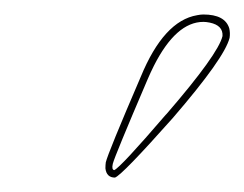

<svg xmlns="http://www.w3.org/2000/svg" viewBox="-20 -582 337 265"><path d="M260.7 -562Q290.5 -562 296.4 -543Q297.9 -536.6 296.9 -529.8Q290 -502 218.3 -418.9Q148.4 -340.3 138.7 -336.9Q127 -336.9 125.5 -349.6Q125.5 -354 126 -357.9Q128.9 -370.6 174.3 -476.1Q206.1 -553.2 252 -561Q256.8 -562 260.7 -562ZM260.7 -551.8Q223.1 -551.8 192.4 -491.2Q187.5 -481.4 183.6 -472.2Q138.2 -366.2 135.7 -356Q133.8 -347.7 137.7 -347.2Q146.5 -351.1 208.5 -423.3L209.5 -424.3L210.4 -425.3Q281.2 -507.3 287.1 -532.2Q288.1 -546.9 269.5 -550.8Q264.6 -551.8 260.7 -551.8Z"/></svg>

Font: Linux Biolinum Outline O
Style: Italic
Weight: 400
Italic angle: -12°
Designer: Philipp H. Poll
Foundry: Philipp H. Poll
Version: Version 0.6.2